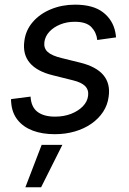

<svg xmlns="http://www.w3.org/2000/svg" viewBox="-20 -567 556 828"><path d="M216.3 11.7Q161.6 11.7 120.8 -3.9Q80.1 -19.5 55.9 -49.8Q31.7 -80.1 28.3 -124.5Q27.8 -128.4 27.6 -132.1Q27.3 -135.7 27.8 -139.6L111.8 -150.4Q114.3 -105.5 141.6 -84.7Q168.9 -64 217.3 -64Q255.9 -64 286.9 -76.2Q317.9 -88.4 337.4 -108.6Q356.9 -128.9 359.9 -153.8Q363.3 -179.2 347.2 -195.6Q331.1 -211.9 294.4 -220.7L208.5 -242.2Q139.6 -258.8 108.4 -295.9Q77.1 -333 85 -390.1Q90.8 -437 121.6 -472.4Q152.3 -507.8 200 -527.3Q247.6 -546.9 303.7 -546.9Q381.8 -546.9 424.6 -513.7Q467.3 -480.5 477.5 -427.2Q478.5 -421.9 479.2 -416.7Q480 -411.6 480.5 -405.8L399.4 -394.5Q396 -427.2 374 -450.2Q352.1 -473.1 302.2 -473.1Q268.1 -473.1 239.5 -461.4Q210.9 -449.7 192.9 -430.2Q174.8 -410.6 171.4 -385.7Q168 -358.9 185.8 -342.8Q203.6 -326.7 246.6 -316.4L325.7 -296.9Q395 -279.8 425.8 -243.2Q456.5 -206.5 448.7 -150.9Q444.3 -114.7 424.8 -85Q405.3 -55.2 374 -33.4Q342.8 -11.7 302.5 0Q262.2 11.7 216.3 11.7ZM89.4 240.7 159.7 57.6H249L157.2 240.7Z"/></svg>

Font: Inter 18pt
Style: Italic
Weight: 400
Italic angle: -9.3988°
Designer: Rasmus Andersson
Foundry: rsms
Version: Version 4.001;git-66647c0bb